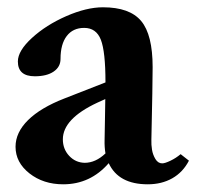

<svg xmlns="http://www.w3.org/2000/svg" viewBox="-20 -487 535 519"><path d="M150.9 11.2Q97.2 11.2 59.6 -18.3Q22 -47.9 22 -90.3Q22 -128.9 55.9 -162.4Q89.8 -195.8 153.8 -220.7L265.1 -264.2V-265.1Q265.1 -347.2 252.7 -379.4Q240.2 -411.6 207.5 -411.6Q177.2 -411.6 160.4 -389.6Q143.6 -367.7 143.6 -327.6Q143.6 -306.2 125 -293.5Q106.4 -280.8 74.2 -280.8Q28.3 -280.8 28.3 -320.8Q28.3 -349.6 66.4 -384.5Q104.5 -419.4 159.2 -443.4Q213.9 -467.3 258.3 -467.3Q330.6 -467.3 361.6 -430.2Q392.6 -393.1 392.6 -305.7Q392.6 -260.7 389.2 -109.4Q388.7 -95.7 390.9 -82.3Q393.1 -68.8 400.1 -57.1Q407.2 -45.4 418.5 -45.4Q425.8 -45.4 440.7 -52.5Q455.6 -59.6 468.3 -70.3L490.7 -52.7Q474.6 -21.5 445.8 -5.1Q417 11.2 379.4 11.2Q300.3 11.2 273.9 -45.9Q224.1 11.2 150.9 11.2ZM149.9 -110.4Q149.9 -84 167 -65.7Q184.1 -47.4 209 -46.9Q238.3 -46.9 265.1 -72.3Q262.2 -89.4 262.7 -107.9Q262.7 -126.5 263.7 -163.6Q264.6 -200.7 264.6 -219.2L243.2 -209.5Q149.9 -166 149.9 -110.4Z"/></svg>

Font: Elstob 6pt
Style: Bold
Weight: 700
Designer: Peter S. Baker
Version: Version 1.015